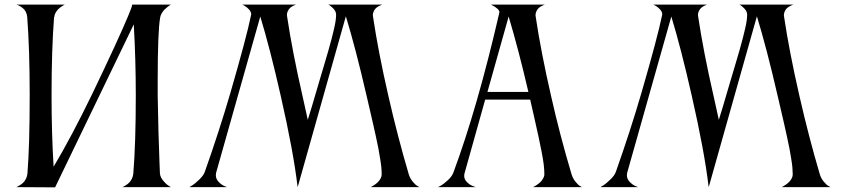

<svg xmlns="http://www.w3.org/2000/svg" viewBox="-20 -807 3637 827"><path d="M98.1 -59.1Q107.9 -179.2 107.9 -396Q107.9 -595.2 97.2 -733.9Q96.2 -745.6 91.3 -755.4Q86.4 -765.1 79.6 -770.8Q72.8 -776.4 66.2 -780.3Q59.6 -784.2 55.2 -785.6L50.8 -787.1H258.8Q256.8 -786.1 254.2 -784.7Q251.5 -783.2 243.9 -778.1Q236.3 -772.9 230.5 -767.1Q224.6 -761.2 219.5 -752.2Q214.4 -743.2 213.9 -733.9H212.9Q202.1 -593.3 202.1 -396Q202.1 -232.9 210.9 -88.9Q288.6 -219.2 377.9 -403.8Q432.1 -516.6 472.7 -604.7Q513.2 -692.9 531.2 -736.3Q549.3 -779.8 549.3 -786.1L548.8 -787.1H715.8Q714.4 -786.1 711.4 -784.4Q708.5 -782.7 701.4 -777.1Q694.3 -771.5 688.5 -765.6Q682.6 -759.8 677 -750.5Q671.4 -741.2 669.9 -731.9Q659.2 -672.9 659.2 -457V-396Q660.2 -322.3 662.6 -238Q665 -153.8 667 -106.4L668.9 -59.1Q670.4 -44.4 682.1 -29.8Q693.8 -15.1 705.1 -7.8L715.8 -1H506.8Q508.8 -1.5 511.7 -2.9Q514.6 -4.4 522.5 -9.3Q530.3 -14.2 536.4 -20.3Q542.5 -26.4 547.9 -36.9Q553.2 -47.4 554.2 -59.1Q564.9 -191.4 564.9 -396Q564.9 -549.3 556.2 -702.1L217.8 -1V0L49.8 -1Q51.8 -1.5 54.7 -2.9Q57.6 -4.4 65.7 -9.3Q73.7 -14.2 80.1 -20.3Q86.4 -26.4 91.8 -36.9Q97.2 -47.4 98.1 -59.1Z M1282.7 -395Q1297.9 -325.7 1305.7 -291Q1325.2 -353 1335.9 -391.1Q1344.2 -419.4 1357.4 -464.1Q1370.6 -508.8 1377.7 -532.2Q1384.8 -555.7 1394.3 -588.9Q1403.8 -622.1 1408.7 -641.4Q1413.6 -660.6 1418.7 -682.4Q1423.8 -704.1 1425.8 -718.8Q1427.7 -733.4 1427.7 -744.1Q1427.7 -757.8 1415.3 -770.8Q1402.8 -783.7 1394 -787.1H1627Q1625.5 -786.6 1622.6 -785.6Q1619.6 -784.7 1612.5 -781Q1605.5 -777.3 1600.1 -772.7Q1594.7 -768.1 1590.3 -759.5Q1585.9 -751 1585.9 -741.2Q1585.9 -740.2 1586.4 -737.8Q1586.9 -735.4 1586.9 -733.9Q1609.4 -583.5 1652.8 -394Q1692.9 -217.8 1740.7 -56.2Q1746.1 -38.6 1757.6 -24.7Q1769 -10.7 1777.8 -5.9L1786.6 -1H1576.7Q1578.6 -2 1581.8 -3.7Q1585 -5.4 1593 -10.7Q1601.1 -16.1 1607.4 -22.2Q1613.8 -28.3 1618.9 -37.4Q1624 -46.4 1624 -55.2Q1624 -69.3 1622.6 -85.7Q1621.1 -102.1 1616.9 -126.2Q1612.8 -150.4 1609.9 -167.2Q1606.9 -184.1 1599.1 -219Q1591.3 -253.9 1587.6 -270.5Q1584 -287.1 1573.5 -332Q1563 -377 1559.1 -394Q1512.2 -597.7 1469.7 -736.8L1262.7 -2.9H1261.7Q1244.1 -153.3 1189 -395Q1143.1 -598.1 1101.1 -735.8L910.6 -62Q909.7 -58.1 909.7 -51.8Q909.7 -36.6 921.6 -23.9Q933.6 -11.2 945.8 -5.9L958 -1H795.9Q801.8 -4.4 810.8 -10.3Q819.8 -16.1 837.9 -33.2Q856 -50.3 861.8 -65.9Q924.8 -243.7 972.7 -408.2Q1042.5 -648.9 1061 -740.2Q1061 -741.2 1061.5 -742.7Q1062 -744.1 1062 -745.1Q1062 -755.9 1052.5 -766.4Q1043 -776.9 1033.2 -782.2L1023.9 -787.1H1255.9Q1254.4 -786.6 1251.7 -785.9Q1249 -785.2 1241.9 -781.5Q1234.9 -777.8 1229.7 -773.2Q1224.6 -768.6 1220.2 -760.3Q1215.8 -752 1215.8 -742.2Q1215.8 -741.2 1216.3 -738.8Q1216.8 -736.3 1216.8 -734.9Q1239.3 -584.5 1282.7 -395Z M2079.6 -411.1H2255.9Q2213.9 -591.8 2170.9 -735.8ZM1866.7 -1Q1872.6 -3.9 1881.6 -9Q1890.6 -14.2 1908.4 -30.3Q1926.3 -46.4 1932.6 -63Q2036.6 -343.3 2130.9 -752.9V-755.4Q2130.9 -762.2 2121.8 -770Q2112.8 -777.8 2104 -782.2L2094.7 -787.1H2326.7Q2325.2 -786.6 2322.5 -785.6Q2319.8 -784.7 2312.7 -781Q2305.7 -777.3 2300.5 -772.7Q2295.4 -768.1 2291 -759.5Q2286.6 -751 2286.6 -741.2Q2286.6 -740.2 2287.1 -737.8Q2287.6 -735.4 2287.6 -733.9Q2310.1 -583.5 2353.5 -394Q2391.6 -224.6 2441.9 -56.2Q2447.3 -38.6 2458.5 -24.7Q2469.7 -10.7 2478 -5.9L2486.8 -1H2275.9Q2277.8 -2 2281.2 -3.7Q2284.7 -5.4 2293 -11Q2301.3 -16.6 2307.6 -22.7Q2314 -28.8 2319.3 -38.1Q2324.7 -47.4 2324.7 -56.2Q2324.7 -74.7 2322 -97.9Q2319.3 -121.1 2312 -157.7Q2304.7 -194.3 2299.6 -218.3Q2294.4 -242.2 2282 -297.4Q2269.5 -352.5 2263.7 -377.9H2069.8L1980.5 -59.1Q1979.5 -56.2 1979.5 -48.8Q1979.5 -34.2 1991.7 -22.2Q2003.9 -10.3 2016.1 -5.9L2028.8 -1Z M3053.2 -395Q3068.4 -325.7 3076.2 -291Q3095.7 -353 3106.4 -391.1Q3114.7 -419.4 3127.9 -464.1Q3141.1 -508.8 3148.2 -532.2Q3155.3 -555.7 3164.8 -588.9Q3174.3 -622.1 3179.2 -641.4Q3184.1 -660.6 3189.2 -682.4Q3194.3 -704.1 3196.3 -718.8Q3198.2 -733.4 3198.2 -744.1Q3198.2 -757.8 3185.8 -770.8Q3173.3 -783.7 3164.6 -787.1H3397.5Q3396 -786.6 3393.1 -785.6Q3390.1 -784.7 3383.1 -781Q3376 -777.3 3370.6 -772.7Q3365.2 -768.1 3360.8 -759.5Q3356.4 -751 3356.4 -741.2Q3356.4 -740.2 3356.9 -737.8Q3357.4 -735.4 3357.4 -733.9Q3379.9 -583.5 3423.3 -394Q3463.4 -217.8 3511.2 -56.2Q3516.6 -38.6 3528.1 -24.7Q3539.6 -10.7 3548.3 -5.9L3557.1 -1H3347.2Q3349.1 -2 3352.3 -3.7Q3355.5 -5.4 3363.5 -10.7Q3371.6 -16.1 3377.9 -22.2Q3384.3 -28.3 3389.4 -37.4Q3394.5 -46.4 3394.5 -55.2Q3394.5 -69.3 3393.1 -85.7Q3391.6 -102.1 3387.5 -126.2Q3383.3 -150.4 3380.4 -167.2Q3377.4 -184.1 3369.6 -219Q3361.8 -253.9 3358.2 -270.5Q3354.5 -287.1 3344 -332Q3333.5 -377 3329.6 -394Q3282.7 -597.7 3240.2 -736.8L3033.2 -2.9H3032.2Q3014.6 -153.3 2959.5 -395Q2913.6 -598.1 2871.6 -735.8L2681.2 -62Q2680.2 -58.1 2680.2 -51.8Q2680.2 -36.6 2692.1 -23.9Q2704.1 -11.2 2716.3 -5.9L2728.5 -1H2566.4Q2572.3 -4.4 2581.3 -10.3Q2590.3 -16.1 2608.4 -33.2Q2626.5 -50.3 2632.3 -65.9Q2695.3 -243.7 2743.2 -408.2Q2813 -648.9 2831.5 -740.2Q2831.5 -741.2 2832 -742.7Q2832.5 -744.1 2832.5 -745.1Q2832.5 -755.9 2823 -766.4Q2813.5 -776.9 2803.7 -782.2L2794.4 -787.1H3026.4Q3024.9 -786.6 3022.2 -785.9Q3019.5 -785.2 3012.5 -781.5Q3005.4 -777.8 3000.2 -773.2Q2995.1 -768.6 2990.7 -760.3Q2986.3 -752 2986.3 -742.2Q2986.3 -741.2 2986.8 -738.8Q2987.3 -736.3 2987.3 -734.9Q3009.8 -584.5 3053.2 -395Z"/></svg>

Font: Anticva
Style: Regular
Weight: 400
Version: Version 1.000